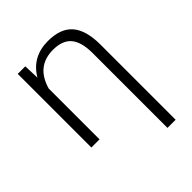

<svg xmlns="http://www.w3.org/2000/svg" viewBox="-209 -655 974 974"><g transform="rotate(-45 278.5 -167.5)"><path d="M131.3 -528.3 134.3 -444.3Q189.9 -538.1 303.2 -538.1Q393.1 -538.1 435.8 -489.3Q478.5 -440.4 479 -337.9V202.6H420.4V-335Q420.4 -412.6 389.4 -450.4Q358.4 -488.3 290 -488.3Q170.9 -488.3 135.7 -364.7V0H77.1V-528.3Z"/></g></svg>

Font: RobotoInd Light
Style: Regular
Weight: 300
Designer: Google
Version: Version 2.001151; 2014